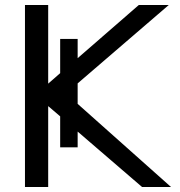

<svg xmlns="http://www.w3.org/2000/svg" viewBox="-20 -749 720 769"><path d="M221 -283 173 -324V0H80V-729H173V-414L221 -456V-593H291V-516L536 -729H656L291 -415V-333L665 0H549L291 -222V-159H221Z"/></svg>

Font: ColatingCofangSans
Style: Regular
Weight: 400
Foundry: GNU
Version: Version 412.227;June 27, 2022;FontCreator 11.0.0.2412 32-bit